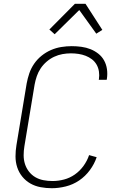

<svg xmlns="http://www.w3.org/2000/svg" viewBox="-20 -987 640 1015"><path d="M254 8Q224 8 194.5 2.5Q165 -3 140.5 -17Q116 -31 98 -53Q80 -75 71 -102.5Q62 -130 62 -160Q62 -190 67 -220L121 -546Q126 -573 135 -599.5Q144 -626 160.5 -650Q177 -674 200 -692.5Q223 -711 249.5 -722.5Q276 -734 304 -738.5Q332 -743 359 -743Q385 -743 410.5 -739.5Q436 -736 458.5 -727Q481 -718 500 -703Q519 -688 530.5 -667Q542 -646 545.5 -621Q549 -596 545 -570L544 -565H502L503 -569Q506 -589 503 -609Q500 -629 490.5 -645.5Q481 -662 466 -673.5Q451 -685 433 -692Q415 -699 395 -702Q375 -705 355 -705Q333 -705 310.5 -701Q288 -697 266.5 -687Q245 -677 226.5 -661Q208 -645 195 -625.5Q182 -606 174.5 -584Q167 -562 163 -540L109 -214Q105 -190 105 -166Q105 -142 112 -120Q119 -98 133 -80Q147 -62 166.5 -50.5Q186 -39 209.5 -34.5Q233 -30 258 -30Q288 -30 318.5 -38Q349 -46 375.5 -64.5Q402 -83 421.5 -110Q441 -137 451 -167L491 -156Q479 -120 455 -87.5Q431 -55 398.5 -33Q366 -11 328 -1.5Q290 8 254 8ZM269 -806 241 -831 376 -967H432L521 -829L489 -809L399 -934Z"/></svg>

Font: Iosevka Extralight Extended
Style: Italic
Weight: 200
Width: 7
Italic angle: -9°
Monospace: yes
Designer: Belleve Invis
Foundry: Belleve Invis
Version: Version 32.5.0; ttfautohint (v1.8.4)